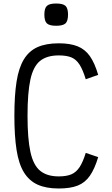

<svg xmlns="http://www.w3.org/2000/svg" viewBox="-20 -1061 640 1095"><path d="M315 14Q243 14 194.5 -8Q146 -30 116.5 -78Q87 -126 74.5 -205.5Q62 -285 62 -401Q62 -517 74.5 -596Q87 -675 116.5 -723Q146 -771 194.5 -792.5Q243 -814 315 -814Q380 -814 422.5 -797Q465 -780 492.5 -741Q520 -702 540 -634L469 -609Q453 -662 434 -692Q415 -722 387.5 -733.5Q360 -745 315 -745Q248 -745 209 -714Q170 -683 153.5 -608Q137 -533 137 -401Q137 -270 153.5 -194.5Q170 -119 209 -87Q248 -55 315 -55Q360 -55 387.5 -67Q415 -79 434 -108Q453 -137 469 -189L540 -165Q520 -98 492.5 -58.5Q465 -19 423 -2.5Q381 14 315 14ZM300 -914Q262 -914 247.5 -927.5Q233 -941 233 -978Q233 -1014 247.5 -1027.5Q262 -1041 300 -1041Q339 -1041 353.5 -1027.5Q368 -1014 368 -978Q368 -941 353.5 -927.5Q339 -914 300 -914Z"/></svg>

Font: Victor Mono
Style: Regular
Weight: 400
Monospace: yes
Designer: Rune Bjørnerås
Version: Version 1.561;gftools[0.9.30]